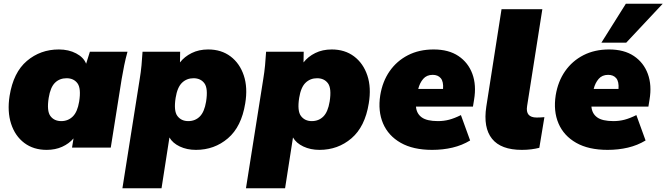

<svg xmlns="http://www.w3.org/2000/svg" viewBox="-20 -785 3544 1021"><path d="M228 12Q158 12 109 -25Q60 -62 39 -127Q18 -192 31 -275Q51 -400 123 -461Q195 -522 293 -522Q345 -522 385 -501Q425 -480 438 -446L458 -510H658Q648 -474 640.5 -437.5Q633 -401 627 -365L569 0H363L371 -49Q347 -21 310.5 -4.5Q274 12 228 12ZM306 -141Q342 -141 367 -165.5Q392 -190 401 -245Q412 -315 392 -342Q372 -369 334 -369Q297 -369 272.5 -345Q248 -321 239 -265Q228 -195 248 -168Q268 -141 306 -141Z M631 216 723 -365Q729 -401 732.5 -437.5Q736 -474 738 -510H938L937 -453Q961 -484 999.5 -503Q1038 -522 1087 -522Q1157 -522 1206 -485Q1255 -448 1276.5 -383.5Q1298 -319 1284 -235Q1264 -111 1192 -49.5Q1120 12 1022 12Q974 12 936 -6Q898 -24 881 -54L839 216ZM981 -141Q1018 -141 1042.5 -165.5Q1067 -190 1076 -245Q1087 -315 1067 -342Q1047 -369 1009 -369Q973 -369 948 -345Q923 -321 914 -265Q903 -195 923.5 -168Q944 -141 981 -141Z M1288 216 1380 -365Q1386 -401 1389.5 -437.5Q1393 -474 1395 -510H1595L1594 -453Q1618 -484 1656.5 -503Q1695 -522 1744 -522Q1814 -522 1863 -485Q1912 -448 1933.5 -383.5Q1955 -319 1941 -235Q1921 -111 1849 -49.5Q1777 12 1679 12Q1631 12 1593 -6Q1555 -24 1538 -54L1496 216ZM1638 -141Q1675 -141 1699.5 -165.5Q1724 -190 1733 -245Q1744 -315 1724 -342Q1704 -369 1666 -369Q1630 -369 1605 -345Q1580 -321 1571 -265Q1560 -195 1580.5 -168Q1601 -141 1638 -141Z M2278 12Q2177 12 2111 -25.5Q2045 -63 2017 -128.5Q1989 -194 2002 -278Q2014 -352 2052 -406.5Q2090 -461 2149.5 -491.5Q2209 -522 2286 -522Q2366 -522 2418 -487Q2470 -452 2492 -392Q2514 -332 2501 -255L2495 -218H2192Q2195 -181 2222.5 -161Q2250 -141 2309 -141Q2340 -141 2368.5 -148.5Q2397 -156 2431 -173L2480 -38Q2437 -12 2386 0Q2335 12 2278 12ZM2281 -387Q2249 -387 2230.5 -365.5Q2212 -344 2204 -312H2336Q2339 -351 2324 -369Q2309 -387 2281 -387Z M2755 12Q2644 12 2596.5 -47Q2549 -106 2566 -218L2647 -736H2864L2783 -221Q2773 -160 2834 -160Q2843 -160 2853.5 -160.5Q2864 -161 2875 -162L2848 1Q2828 6 2805 9Q2782 12 2755 12Z M2922 0ZM3211 12Q3110 12 3044 -25.5Q2978 -63 2950 -128.5Q2922 -194 2935 -278Q2947 -352 2985 -406.5Q3023 -461 3082.5 -491.5Q3142 -522 3219 -522Q3299 -522 3351 -487Q3403 -452 3425 -392Q3447 -332 3434 -255L3428 -218H3125Q3128 -181 3155.5 -161Q3183 -141 3242 -141Q3273 -141 3301.5 -148.5Q3330 -156 3364 -173L3413 -38Q3370 -12 3319 0Q3268 12 3211 12ZM3214 -387Q3182 -387 3163.5 -365.5Q3145 -344 3137 -312H3269Q3272 -351 3257 -369Q3242 -387 3214 -387ZM3178 -558 3308 -765H3504L3310 -558Z"/></svg>

Font: Winston Black
Style: Italic
Weight: 900
Italic angle: -9°
Designer: Original fonts by Vernon Adams / Changes by Cristiano Sobral
Foundry: VOriginal fonts by Vernon Adams / Changes by Cristiano Sobral
Version: Version 2.503;July 17, 2020;FontCreator 13.0.0.2655 64-bit